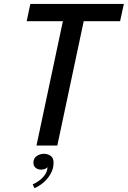

<svg xmlns="http://www.w3.org/2000/svg" viewBox="-20 -758 665 1000"><path d="M605.5 -647.5H367L428 -704L278.5 0H170L319.5 -704L357 -647.5H119L138 -737.5H625ZM194.5 125.5Q176.5 125.5 165.2 115.8Q154 106 154 90Q154 66.5 171 54.8Q188 43 209.5 43Q227 43 243 53.2Q259 63.5 259 89Q259 119 244.8 145.2Q230.5 171.5 208 191.2Q185.5 211 159.5 222L150.5 202Q165.5 196 183 183.5Q200.5 171 213.5 153Q226.5 135 227.5 112Q224 118 214.5 121.8Q205 125.5 194.5 125.5Z"/></svg>

Font: Epilogue Medium
Style: Italic
Weight: 500
Italic angle: -12°
Designer: Tyler Finck
Foundry: Etcetera Type Co
Version: Version 2.112